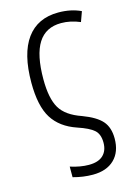

<svg xmlns="http://www.w3.org/2000/svg" viewBox="-116 -602 607 875"><g transform="rotate(-15 187.5 -164.5)"><path d="M118 200V150Q165 165 205 165Q250 165 272.5 143.5Q295 122 295 84Q295 44 273 24.5Q251 5 197 -13Q120 -39 84 -96.5Q48 -154 48 -264Q48 -401 99.5 -471.5Q151 -542 249 -542Q309 -542 355 -520L338 -473Q293 -492 249 -492Q176 -492 140.5 -436Q105 -380 105 -265Q105 -175 132 -129Q159 -83 232 -58Q296 -34 322.5 -3.5Q349 27 349 79Q349 142 312.5 177.5Q276 213 211 213Q165 213 118 200Z"/></g></svg>

Font: Noto Sans Display Light Narrow
Style: Regular
Weight: 300
Width: 4
Designer: Monotype Design team
Foundry: Monotype Imaging Inc.
Version: Version 1.000